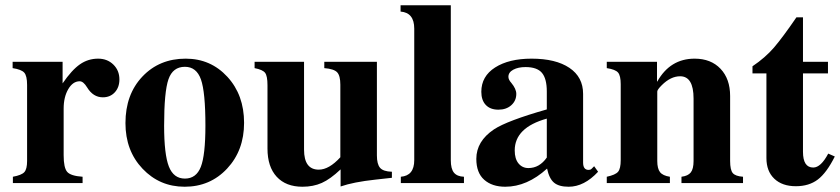

<svg xmlns="http://www.w3.org/2000/svg" viewBox="-20 -696 3195 730"><path d="M218 -461V-379Q253 -430 284 -451.5Q315 -473 353 -473Q388 -473 411 -450.5Q434 -428 434 -394Q434 -364 416.5 -345Q399 -326 371 -326Q334 -326 311 -364Q297 -387 283 -387Q257 -387 239.5 -357Q222 -327 222 -283V-106Q222 -58 235.5 -42.5Q249 -27 294 -24V0H29V-24Q62 -30 72.5 -41.5Q83 -53 83 -84V-373Q83 -408 72 -420Q61 -432 28 -437V-461Z M908 -229Q908 -124 843.5 -55Q779 14 682 14Q587 14 522 -54.5Q457 -123 457 -228Q457 -337 521.5 -405Q586 -473 686 -473Q781 -473 844.5 -404Q908 -335 908 -229ZM761 -218Q761 -346 744 -394Q727 -442 683 -442Q637 -442 620.5 -394.5Q604 -347 604 -218Q604 -109 622 -63Q640 -17 683 -17Q726 -17 743.5 -61.5Q761 -106 761 -218Z M1470 -20 1407 -13Q1324 -4 1275 13V-52Q1236 -15 1203.5 -0.5Q1171 14 1130 14Q1067 14 1032 -24Q997 -62 997 -131V-372Q997 -407 988 -419Q979 -431 948 -437V-461H1136V-127Q1136 -51 1192 -51Q1231 -51 1274 -98V-374Q1274 -408 1262 -421Q1250 -434 1213 -437V-461H1413V-105Q1413 -72 1425 -58Q1437 -44 1470 -43Z M1744 0H1504V-24Q1555 -28 1555 -87V-587Q1555 -648 1503 -652V-676H1694V-87Q1694 -54 1706 -39.5Q1718 -25 1744 -24Z M2239 -64 2254 -43Q2201 14 2142 14Q2105 14 2086.5 -1.5Q2068 -17 2060 -55Q1984 14 1901 14Q1851 14 1821 -12.5Q1791 -39 1791 -92Q1791 -159 1858 -204Q1908 -237 2059 -280V-348Q2059 -397 2040.5 -419Q2022 -441 1978 -441Q1950 -441 1931.5 -431Q1913 -421 1913 -404Q1913 -393 1924 -381Q1943 -358 1943 -339Q1943 -313 1924 -296Q1905 -279 1875 -279Q1844 -279 1827 -297Q1810 -315 1810 -347Q1810 -406 1862.5 -439.5Q1915 -473 2001 -473Q2093 -473 2145 -438Q2197 -403 2197 -339V-78Q2197 -50 2218 -50Q2225 -50 2229 -54ZM2059 -97V-245Q1937 -211 1937 -124Q1937 -92 1951.5 -74.5Q1966 -57 1989 -57Q2031 -57 2059 -97Z M2805 0H2571V-24Q2596 -27 2606.5 -40.5Q2617 -54 2617 -84V-321Q2617 -406 2566 -406Q2530 -406 2496 -372Q2479 -355 2479 -348V-84Q2479 -55 2489.5 -41.5Q2500 -28 2527 -24V0H2287V-24Q2320 -31 2330 -43Q2340 -55 2340 -87V-376Q2340 -408 2330 -420Q2320 -432 2287 -437V-461H2478V-386H2479Q2528 -473 2621 -473Q2683 -473 2719.5 -434.5Q2756 -396 2756 -331V-84Q2756 -50 2766 -38Q2776 -26 2805 -24Z M3129 -112 3154 -101Q3123 -39 3089.5 -13.5Q3056 12 3006 12Q2954 12 2924 -16.5Q2894 -45 2894 -95V-417H2841V-444Q2890 -477 2923 -515.5Q2956 -554 3008 -630H3033V-461H3128V-417H3033V-119Q3033 -59 3072 -59Q3101 -59 3129 -112Z"/></svg>

Font: STIX
Style: Bold
Weight: 700
Designer: MicroPress Inc., with final additions and corrections provided by Coen Hoffman, Elsevier (retired)
Version: Version 1.1.1